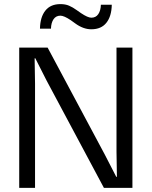

<svg xmlns="http://www.w3.org/2000/svg" viewBox="-20 -911 735 931"><path d="M73.2 0V-680.2H210.9L487.8 -162.1L543.9 -53.2L546.9 -54.2L544.9 -175.8V-680.2H622.1V0H483.9L206.1 -520L150.9 -628.9L147.9 -627.9L149.9 -505.9V0ZM173.8 -772Q174.8 -828.1 200 -859.6Q225.1 -891.1 272.9 -891.1Q296.9 -891.1 314.7 -883.5Q332.5 -876 352.1 -861.8L373 -847.2Q405.8 -825.2 422.9 -825.2Q444.8 -825.2 456.5 -842.3Q468.3 -859.4 469.2 -888.2H522Q521 -832 495.8 -800.5Q470.7 -769 422.9 -769Q383.3 -769 344.2 -797.9L323.2 -813Q290.5 -835 272.9 -835Q251.5 -835 239.7 -817.9Q228 -800.8 227.1 -772Z"/></svg>

Font: TASA Orbiter Deck
Style: Regular
Weight: 400
Designer: Weizhong Zhang
Version: Version 1.000;Glyphs 3.1.2 (3151)